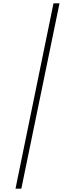

<svg xmlns="http://www.w3.org/2000/svg" viewBox="-20 -906 450 1152"><path d="M337 -886H301L73 226H108Z"/></svg>

Font: Noto Sans Kannada UI ExtraCondensed ExtraLight
Style: Regular
Weight: 200
Width: 2
Designer: Jelle Bosma - Monotype Design Team
Foundry: Monotype Imaging Inc.
Version: Version 2.005